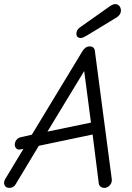

<svg xmlns="http://www.w3.org/2000/svg" viewBox="-39 -909 642 935"><path d="M355 -724Q333 -724 333 -745Q333 -762 348 -774L488 -873Q509 -889 521 -889Q535 -889 542.5 -879.5Q550 -870 550 -857Q550 -840 532 -826L384 -736Q364 -724 355 -724ZM469 6Q458 6 450.5 -0.5Q443 -7 442 -16L412 -254L150 -199L38 -13Q28 6 6 6Q-11 6 -17 -8Q-23 -22 -13 -38L75 -184L59 -181Q47 -179 40 -186.5Q33 -194 33 -204Q33 -217 41 -227.5Q49 -238 63 -241L116 -253L362 -659Q376 -683 398 -683Q420 -683 423 -661L505 -39Q508 -21 496.5 -7.5Q485 6 469 6ZM192 -268 404 -312 371 -563Z"/></svg>

Font: Comic Neue
Style: Italic
Weight: 400
Italic angle: -12°
Designer: Craig Rozynski
Foundry: Craig Rozynski
Version: Version 2.003